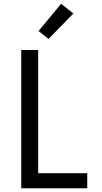

<svg xmlns="http://www.w3.org/2000/svg" viewBox="-20 -1001 540 1021"><path d="M93 0V-735H183V-80H444V0ZM238 -794 185 -836 305 -981 370 -929Z"/></svg>

Font: Iosevka SS18 Medium
Style: Regular
Weight: 500
Monospace: yes
Designer: Belleve Invis
Foundry: Belleve Invis
Version: Version 25.1.1; ttfautohint (v1.8.4)